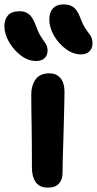

<svg xmlns="http://www.w3.org/2000/svg" viewBox="-68 -842 440 872"><path d="M149 10Q111 10 94 -15Q77 -40 77 -80Q77 -149 76.5 -197Q76 -245 75.5 -280.5Q75 -316 74.5 -347Q74 -378 74 -413Q74 -453 93.5 -481Q113 -509 157 -509Q187 -509 205.5 -488.5Q224 -468 225 -427Q225 -406 224 -369.5Q223 -333 222 -288.5Q221 -244 219.5 -199Q218 -154 217 -116Q216 -78 216 -56Q216 -27 200 -8.5Q184 10 149 10ZM300 -595Q264 -595 231 -619.5Q198 -644 177 -680.5Q156 -717 156 -754Q156 -785 172 -803.5Q188 -822 222 -822Q248 -822 265.5 -809.5Q283 -797 296 -763Q309 -728 321.5 -710.5Q334 -693 343 -680Q352 -667 352 -645Q352 -622 338 -608.5Q324 -595 300 -595ZM96 -565Q60 -565 27.5 -589.5Q-5 -614 -26.5 -650.5Q-48 -687 -48 -723Q-48 -754 -31.5 -772.5Q-15 -791 22 -791Q46 -791 63 -778Q80 -765 94 -728Q107 -692 119 -674Q131 -656 139.5 -643.5Q148 -631 148 -613Q148 -591 134.5 -578Q121 -565 96 -565Z"/></svg>

Font: Shantell Sans Normal
Style: Regular
Weight: 600
Designer: Stephen Nixon, Anya Danilova, Shantell Martin
Foundry: Arrow Type
Version: Version 1.009;[a7da0bfa3]